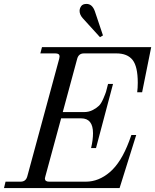

<svg xmlns="http://www.w3.org/2000/svg" viewBox="-30 -950 784 970"><path d="M372.1 -895Q372.1 -907.2 379.9 -918.7Q387.7 -930.2 407.2 -930.2Q436 -930.2 449.2 -893.1L490.2 -771L475.1 -762.2L387.2 -858.9Q372.1 -876.5 372.1 -895ZM574.2 0H-9.8L-2 -32.2H74.2Q100.6 -32.2 107.9 -59.1L269 -652.8Q271 -660.6 271 -665Q271 -680.2 250 -680.2H173.8L182.1 -711.9H733.9L688 -483.9H663.1Q666 -504.9 666 -532.2Q666 -613.8 639.9 -647Q613.8 -680.2 558.1 -680.2H394Q367.2 -680.2 359.9 -652.8L287.1 -383.8H395Q419.4 -383.8 439.5 -394.5Q459.5 -405.3 470.5 -416.3Q481.4 -427.2 492.2 -452.1Q502.9 -477.1 505.6 -486.1Q508.3 -495.1 514.6 -521Q515.6 -524.4 516.1 -525.9H541L455.1 -202.1H430.2Q439.9 -243.2 439.9 -276.9Q439.9 -352.1 379.9 -352.1H278.8L199.2 -59.1Q196.8 -49.3 196.8 -48.8Q196.8 -32.2 217.8 -32.2H403.8Q468.8 -32.2 525.4 -80.8Q582 -129.4 622.1 -235.8L633.8 -268.1H658.2Z"/></svg>

Font: Flanker Steampunk
Style: Italic
Weight: 400
Italic angle: -12°
Designer: Alexey Kryukov, Leonardo Di Lena
Foundry: Alexey Kryukov, Leonardo Di Lena
Version: 1.210